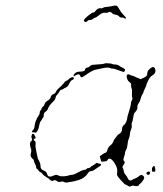

<svg xmlns="http://www.w3.org/2000/svg" viewBox="-20 -667 587 691"><path d="M509 -47Q517 -53 520 -46Q521 -43 517 -39Q514 -36 510 -39Q504 -43 509 -47ZM534 -70Q536 -70 537.5 -65Q539 -60 539 -55Q539 -50 538 -49.5Q537 -49 533 -49Q529 -49 528 -49.5Q527 -50 527 -55Q526 -62 529.5 -66Q533 -70 534 -70ZM95 -182Q96 -186 99.5 -185.5Q103 -185 104 -181Q106 -177 107.5 -174Q109 -171 108 -170Q96 -164 105 -160Q109 -158 108 -147.5Q107 -137 110.5 -123Q114 -109 115 -102Q116 -95 119 -91Q126 -80 126 -67Q126 -57 140 -52Q147 -49 149 -42Q151 -35 154 -33Q162 -29 175 -36Q183 -40 191 -35Q196 -32 208 -32.5Q220 -33 227 -35.5Q234 -38 240 -38Q246 -38 261 -46.5Q276 -55 283 -55.5Q290 -56 291.5 -59Q293 -62 298 -62Q303 -62 304.5 -64.5Q306 -67 313.5 -71Q321 -75 324.5 -78.5Q328 -82 331 -80Q334 -78 338 -78Q342 -78 343.5 -75.5Q345 -73 341.5 -70.5Q338 -68 331 -63.5Q324 -59 318.5 -55Q313 -51 307 -51Q301 -51 296 -43Q285 -26 263 -19Q247 -14 235 -12.5Q223 -11 219.5 -10Q216 -9 210.5 -12Q205 -15 199 -13Q190 -10 184 -16Q182 -18 177.5 -18.5Q173 -19 172 -17Q171 -15 167 -16Q163 -17 161 -19Q158 -23 147 -29.5Q136 -36 133 -41Q130 -46 126 -47Q122 -48 119.5 -52.5Q117 -57 113.5 -59Q110 -61 110 -65.5Q110 -70 106 -77.5Q102 -85 102 -88.5Q102 -92 98 -95Q94 -98 91.5 -103Q89 -108 91.5 -117Q94 -126 91 -133Q84 -152 92 -159Q97 -163 95 -167Q91 -175 95 -182ZM236 -388Q244 -391 245 -388Q248 -382 240 -379Q235 -378 229.5 -366.5Q224 -355 218 -352.5Q212 -350 208 -347Q204 -344 200.5 -344Q197 -344 193.5 -337Q190 -330 185.5 -326Q181 -322 180 -315.5Q179 -309 172 -302Q155 -286 152 -274Q150 -269 143.5 -264.5Q137 -260 137.5 -253.5Q138 -247 134.5 -243Q131 -239 131 -237.5Q131 -236 127 -231.5Q123 -227 121 -215Q118 -198 111 -191Q107 -188 105 -190Q103 -192 100 -191Q96 -190 95 -192Q94 -194 98 -198Q103 -203 104 -210Q106 -232 119 -251Q123 -256 123 -261.5Q123 -267 125.5 -269Q128 -271 129.5 -276Q131 -281 135 -283.5Q139 -286 140 -291Q142 -300 155 -307Q160 -310 162 -316Q164 -326 174 -329Q179 -331 181.5 -337Q184 -343 190 -348Q204 -360 209 -367Q213 -374 218.5 -376Q224 -378 227.5 -382Q231 -386 236 -388ZM520 -420Q535 -433 539 -416Q542 -404 529 -396Q521 -392 514 -378.5Q507 -365 507 -362Q507 -359 501.5 -348Q496 -337 496 -334.5Q496 -332 492.5 -327.5Q489 -323 486.5 -312.5Q484 -302 479 -295.5Q474 -289 474.5 -281Q475 -273 468.5 -266Q462 -259 461.5 -255.5Q461 -252 459 -241Q457 -230 455 -226Q453 -222 454 -215Q455 -208 451.5 -200.5Q448 -193 447.5 -184Q447 -175 443.5 -167.5Q440 -160 439 -147.5Q438 -135 434 -128Q430 -121 430 -117Q430 -113 427 -104Q422 -91 426 -88Q432 -83 425 -74Q418 -65 423 -61Q424 -59 425.5 -51Q427 -43 432.5 -37Q438 -31 440 -25Q445 -14 455 -19Q458 -22 464.5 -24Q471 -26 477.5 -31Q484 -36 486 -37Q488 -38 492 -36.5Q496 -35 498 -31Q501 -27 495 -18Q489 -9 485 -6.5Q481 -4 479.5 -0.5Q478 3 472 3Q466 3 462 1.5Q458 0 454 2Q447 7 439 1Q433 -3 431 -3Q429 -3 414.5 -19Q400 -35 401 -40Q402 -45 402 -53Q402 -65 392 -80.5Q382 -96 374 -96Q369 -96 367 -91Q365 -86 355 -86L345 -85L342 -94Q339 -103 339 -104Q339 -105 348 -111Q357 -117 359 -117Q364 -117 367 -129Q370 -139 380 -146Q385 -150 388 -158Q391 -166 393.5 -168Q396 -170 399.5 -176Q403 -182 409 -185Q419 -191 419 -201Q419 -212 426 -217Q430 -219 434 -228Q438 -237 438 -243Q438 -246 441 -255Q451 -286 451 -294Q451 -301 454.5 -306Q458 -311 456 -316Q454 -321 455 -332Q456 -343 454 -347Q452 -351 452 -359.5Q452 -368 447 -371Q440 -375 437 -385.5Q434 -396 439 -399Q442 -401 447 -398Q452 -395 455 -395Q458 -395 465.5 -391Q473 -387 480 -385L486 -382L497 -387Q505 -391 507.5 -394Q510 -397 510 -403Q510 -412 520 -420ZM358 -439Q359 -440 371 -439Q383 -438 384 -437Q386 -435 392 -435Q405 -435 412 -428Q415 -426 422.5 -422.5Q430 -419 430 -416Q430 -415 429.5 -413Q429 -411 427.5 -409.5Q426 -408 425 -408Q423 -408 405.5 -414.5Q388 -421 385 -420Q382 -419 377 -422Q370 -426 347 -421Q340 -419 328 -417Q313 -415 290 -398Q279 -390 275 -389Q271 -388 269 -393Q267 -398 265 -399Q259 -401 249 -394Q246 -392 245.5 -392Q245 -392 245 -395Q245 -399 250 -403.5Q255 -408 264 -409Q285 -409 286 -416Q287 -423 295 -424Q300 -425 304.5 -429.5Q309 -434 317 -434Q355 -436 358 -439ZM387 -646Q393 -648 400 -646Q404 -644 409.5 -633.5Q415 -623 424 -614Q438 -600 432 -600Q430 -600 426 -602Q422 -605 417.5 -604Q413 -603 408.5 -608Q404 -613 396 -614Q388 -615 383 -620Q376 -627 370 -623Q366 -620 359 -621Q349 -623 336 -612Q328 -605 322 -603Q316 -601 313 -598Q310 -595 304 -595Q298 -595 296 -593Q292 -587 287 -588Q282 -589 282 -594Q282 -598 296.5 -610Q311 -622 316 -622Q320 -622 325 -629Q327 -632 331 -634.5Q335 -637 338.5 -637.5Q342 -638 344 -637Q346 -636 351 -639Q356 -642 363 -642Q382 -644 387 -646Z"/></svg>

Font: TT2020 Style D
Style: Italic
Weight: 400
Italic angle: -15°
Version: Version 0.2.000